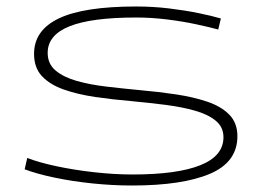

<svg xmlns="http://www.w3.org/2000/svg" viewBox="-20 -562 806 592"><path d="M56 -40 64 -75Q100 -61 154 -49.5Q208 -38 270 -31Q332 -24 389 -24Q526 -24 597.5 -52.5Q669 -81 669 -139Q669 -170 645.5 -189.5Q622 -209 582 -220.5Q542 -232 491.5 -238.5Q441 -245 387 -250Q328 -255 273.5 -263Q219 -271 176.5 -286Q134 -301 109.5 -327Q85 -353 85 -396Q85 -469 162 -505.5Q239 -542 400 -542Q452 -542 501.5 -536Q551 -530 592.5 -521.5Q634 -513 661 -505L653 -471Q627 -478 585.5 -487Q544 -496 495.5 -502Q447 -508 400 -508Q262 -508 194.5 -481Q127 -454 127 -399Q127 -365 151.5 -344.5Q176 -324 216.5 -312.5Q257 -301 308 -295Q359 -289 412 -284Q469 -279 522.5 -271Q576 -263 619 -248.5Q662 -234 687 -208.5Q712 -183 712 -142Q712 -62 627 -26Q542 10 387 10Q327 10 264.5 3.5Q202 -3 147.5 -14.5Q93 -26 56 -40Z"/></svg>

Font: Georama ExtraExtended ExtraLight
Style: Regular
Weight: 200
Width: 8
Designer: Jean-Baptiste Levee
Foundry: Production Type
Version: Version 1.000